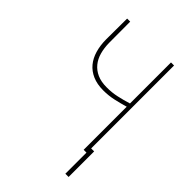

<svg xmlns="http://www.w3.org/2000/svg" viewBox="-253 -822 1105 1105"><g transform="rotate(45 300.0 -269.5)"><path d="M493.2 -710.9V0H468.3V-350.6Q428.7 -338.9 388.7 -330.1Q348.6 -321.3 306.6 -321.3Q255.9 -321.3 219 -337.4Q182.1 -353.5 158.2 -382.3Q134.3 -411.1 122.6 -451.2Q110.8 -491.2 110.4 -539.6L111.3 -710.9H136.2L136.7 -539.6Q137.2 -497.6 147 -462.4Q156.7 -427.2 177.5 -401.9Q198.2 -376.5 230.2 -362.1Q262.2 -347.7 307.1 -347.7Q349.1 -347.2 388.9 -356Q428.7 -364.7 468.3 -377V-710.9ZM517.6 171.9H491.2V-36.1H517.6Z"/></g></svg>

Font: Roboto Mono Thin
Style: Regular
Weight: 250
Designer: Google
Version: Version 2.000985; 2015; ttfautohint (v1.3)